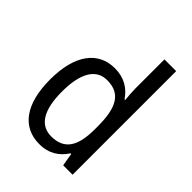

<svg xmlns="http://www.w3.org/2000/svg" viewBox="-219 -873 996 996"><g transform="rotate(45 279.5 -375.0)"><path d="M247 10C319 10 365 -23 396 -71H401L413 0H482V-760H396V-545C396 -524 399 -489 401 -467H396C365 -514 317 -546 247 -546C126 -546 50 -450 50 -267C50 -84 125 10 247 10ZM263 -62C179 -62 138 -134 138 -266C138 -396 178 -474 262 -474C363 -474 397 -404 397 -269V-248C397 -123 358 -62 263 -62Z"/></g></svg>

Font: Noto Sans Georgian SemiCondensed
Style: Regular
Weight: 400
Width: 4
Designer: Monotype Design Team, Akaki Razmadze
Foundry: Google LLC
Version: Version 2.005